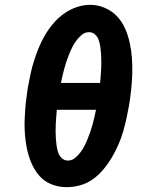

<svg xmlns="http://www.w3.org/2000/svg" viewBox="-20 -766 640 794"><path d="M256 8Q235 8 214.5 3Q194 -2 176 -12Q158 -22 144.5 -37Q131 -52 121 -69.5Q111 -87 104 -106.5Q97 -126 92.5 -146Q88 -166 85.5 -187Q83 -208 82 -229.5Q81 -251 82 -273Q83 -295 84.5 -316.5Q86 -338 89 -359.5Q92 -381 95 -403Q100 -431 106 -459Q112 -487 120.5 -514Q129 -541 140 -568Q151 -595 166 -620.5Q181 -646 200.5 -669Q220 -692 244.5 -709.5Q269 -727 297 -736.5Q325 -746 353 -746Q385 -746 414.5 -733Q444 -720 464.5 -698Q485 -676 497.5 -647.5Q510 -619 516.5 -589Q523 -559 525.5 -527Q528 -495 527 -462Q526 -429 522.5 -396.5Q519 -364 514 -332Q509 -304 503 -276Q497 -248 489 -221Q481 -194 469.5 -167.5Q458 -141 443 -115.5Q428 -90 408.5 -66.5Q389 -43 365 -25.5Q341 -8 312.5 0Q284 8 256 8ZM232 -423H394Q395 -438 396.5 -453Q398 -468 398.5 -483Q399 -498 399 -512.5Q399 -527 398 -542Q397 -557 395 -571.5Q393 -586 388.5 -599.5Q384 -613 373.5 -623Q363 -633 348 -633Q332 -633 319 -622.5Q306 -612 296 -598.5Q286 -585 279 -571Q272 -557 266 -542Q260 -527 255 -512.5Q250 -498 246 -483Q242 -468 238.5 -453Q235 -438 232 -423ZM261 -102Q277 -102 290 -112.5Q303 -123 313 -136.5Q323 -150 330 -164Q337 -178 343 -193Q349 -208 354 -222.5Q359 -237 363 -252Q367 -267 370.5 -282Q374 -297 377 -312H215Q214 -297 212.5 -282Q211 -267 210.5 -252Q210 -237 210 -222.5Q210 -208 211 -193Q212 -178 214 -163.5Q216 -149 220.5 -135.5Q225 -122 235.5 -112Q246 -102 261 -102Z"/></svg>

Font: Iosevka Etoile XBdObl
Style: Regular
Weight: 800
Italic angle: -9°
Designer: Belleve Invis
Foundry: Belleve Invis
Version: Version 15.5.2; ttfautohint (v1.8.4)